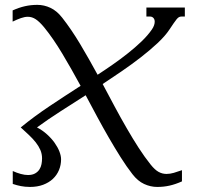

<svg xmlns="http://www.w3.org/2000/svg" viewBox="-20 -549 799 778"><path d="M158.7 -438.5Q140.1 -460.9 125 -470.9Q109.9 -481 92.8 -481Q80.1 -481 65.2 -475.8Q50.3 -470.7 31.2 -461.4V-506.8Q57.6 -518.6 81.3 -523.9Q105 -529.3 131.3 -529.3Q158.7 -529.3 184.3 -517.3Q210 -505.4 231.9 -477.5Q269 -430.2 304.7 -370.6Q340.3 -311 375.5 -246.1Q404.8 -265.1 436.8 -287.4Q468.8 -309.6 498.5 -333.3Q528.3 -356.9 553.7 -381.3Q579.1 -405.8 595.2 -429.2Q601.6 -438.5 604.2 -446.3Q606.9 -454.1 606.9 -460.9Q606.9 -470.7 601.6 -476.3Q596.2 -481.9 588.4 -481.9H573.2V-518.6H729V-481.9H714.8Q709.5 -481.9 705.1 -479.5Q700.7 -477.1 695.6 -470.9Q690.4 -464.8 683.6 -454.6Q676.8 -444.3 666.5 -429.2Q649.4 -403.3 618.7 -374.5Q587.9 -345.7 550.8 -316.9Q513.7 -288.1 473.1 -260.3Q432.6 -232.4 396 -208.5Q420.4 -162.6 444.8 -116.9Q469.2 -71.3 493.7 -29.1Q518.1 13.2 542.2 50.5Q566.4 87.9 590.3 117.7Q607.4 139.2 622.6 147.5Q637.7 155.8 654.8 155.8Q668.9 155.8 684.1 151.4Q699.2 147 717.3 140.6V186Q690.9 197.8 667.2 203.1Q643.6 208.5 617.2 208.5Q589.8 208.5 564 196.5Q538.1 184.6 516.6 156.7Q492.7 126 469 88.4Q445.3 50.8 421.4 9.5Q397.5 -31.7 374 -75.4Q350.6 -119.1 327.1 -163.1Q275.4 -129.9 225.3 -97.9Q175.3 -65.9 129.9 -32.7Q152.3 -21 170.4 -4.6Q188.5 11.7 201.2 29.5Q213.9 47.4 220.7 64.9Q227.5 82.5 227.5 96.7Q227.5 119.6 219 140.1Q210.4 160.6 194.3 175.8Q178.2 190.9 154.8 199.7Q131.3 208.5 101.6 208.5Q90.3 208.5 81.5 207.5Q72.8 206.5 64.7 205.1Q56.6 203.6 48.6 201.4Q40.5 199.2 31.7 196.3V144Q47.9 151.4 64 155.8Q80.1 160.2 93.3 160.2Q110.8 160.2 122.1 153.8Q133.3 147.5 139.6 137.7Q146 127.9 148.2 116Q150.4 104 150.4 92.8Q150.4 74.7 143.6 58.8Q136.7 43 124.8 27.8Q112.8 12.7 97.2 -2Q81.5 -16.6 64 -32.7Q119.6 -78.1 181.9 -119.6Q244.1 -161.1 306.6 -201.2Q269 -270.5 232.2 -332Q195.3 -393.6 158.7 -438.5Z"/></svg>

Font: Arian AMU Serif
Style: Regular
Weight: 400
Designer: Ruben Hakobyan (Tarumian)
Foundry: Ruben Hakobyan (Tarumian)
Version: Version 1.002